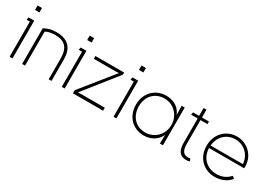

<svg xmlns="http://www.w3.org/2000/svg" viewBox="6 -1343 2903 2072"><g transform="rotate(30 1457.5 -306.5)"><path d="M63 -630V-575H118V-630ZM37 -438H78V0H114V-470H43Z M270 0V-423C293 -439 335 -450 388 -450C502 -450 564 -398 565 -260C566 -175 566 -85 565 0H600C601 -95 601 -176 600 -271C599 -398 541 -483 385 -483C325 -483 291 -473 234 -445V0Z M713 -630V-575H768V-630ZM687 -438H728V0H764V-470H693Z M867 0H1243V-37H962L909 -35L1234 -444V-470H876V-435H1144L1188 -437L867 -38Z M1358 -630V-575H1413V-630ZM1332 -438H1373V0H1409V-470H1338Z M1753 -23C1636 -23 1553 -108 1553 -235C1553 -362 1636 -446 1753 -446C1865 -446 1959 -356 1959 -235C1959 -112 1865 -23 1753 -23ZM1517 -235C1517 -97 1609 13 1755 13C1864 13 1931 -53 1953 -110L1951 -8V0H1989V-470H1951V-458L1953 -356C1930 -421 1866 -482 1755 -482C1627 -482 1517 -388 1517 -235Z M2286 13C2302 13 2313 11 2328 5L2315 -25C2300 -21 2291 -20 2280 -21C2214 -27 2204 -83 2204 -149C2203 -229 2203 -358 2204 -438H2291V-470H2204V-568H2168V-470H2093L2087 -438H2169C2168 -345 2169 -271 2169 -138C2169 -37 2203 13 2286 13Z M2834 -69 2807 -92C2766 -44 2710 -19 2641 -19C2540 -19 2439 -85 2434 -223H2872C2873 -231 2873 -244 2873 -253C2868 -387 2761 -482 2636 -482C2511 -482 2399 -387 2399 -233C2399 -82 2504 17 2641 17C2709 17 2787 -8 2834 -69ZM2436 -255C2444 -365 2525 -447 2636 -447C2747 -447 2830 -365 2838 -255Z"/></g></svg>

Font: Kreadon Extra Light
Style: Regular
Weight: 200
Designer: kohakuno
Foundry: StudioGnu
Version: Version 1.000;Glyphs 3.1.2 (3151)